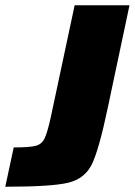

<svg xmlns="http://www.w3.org/2000/svg" viewBox="-63 -708 511 728"><path d="M129 -261 220 -688H428L346 -301Q312 -139 285 -84.5Q258 -30 195 -15Q132 0 -43 0L-11 -149Q49 -149 72 -155Q95 -161 105.5 -182Q116 -203 129 -261Z"/></svg>

Font: Saira Semi Condensed Black
Style: Italic
Weight: 900
Width: 4
Italic angle: -12°
Designer: Hector Gatti with collaboration of the Omnibus-Type team
Foundry: Omnibus-Type
Version: Version 1.001; ttfautohint (v1.8)